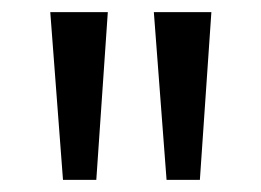

<svg xmlns="http://www.w3.org/2000/svg" viewBox="-20 -725 431 317"><path d="M84 -428 63 -705H158L139 -428ZM255 -428 234 -705H329L310 -428Z"/></svg>

Font: NunitoSans1
Style: Book
Weight: 400
Designer: Vernon Adams
Foundry: Vernon Adams
Version: Version 3.101;gftools[0.9.27]